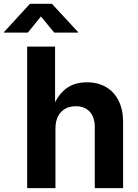

<svg xmlns="http://www.w3.org/2000/svg" viewBox="-81 -967 711 987"><path d="M204.1 -306.2V0H58.6V-727.5H202.1V-400.4H185.5Q208 -468.8 252.2 -506.3Q296.4 -543.9 366.2 -543.9Q422.4 -543.9 464.1 -519.5Q505.9 -495.1 528.8 -449.2Q551.8 -403.3 551.8 -339.4V0H406.2V-313.5Q406.2 -364.3 380.4 -392.6Q354.5 -420.9 308.6 -420.9Q277.8 -420.9 254.4 -408Q231 -395 217.5 -369.4Q204.1 -343.8 204.1 -306.2ZM62 -799.3H-60.5V-802.2L72.8 -947.3H186L320.3 -802.2V-799.3H197.8L129.4 -882.3Z"/></svg>

Font: Inter 20pt
Style: Bold
Weight: 700
Version: Version 4.001;git-66647c0bb